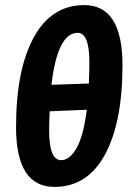

<svg xmlns="http://www.w3.org/2000/svg" viewBox="-20 -727 515 754"><path d="M194 7Q43 7 43 -227Q43 -453 112.5 -580Q182 -707 311 -707Q461 -707 461 -471Q461 -246 392 -119.5Q323 7 194 7ZM285 -598Q206 -598 182 -394L329 -399Q331 -451 331 -482Q331 -598 285 -598ZM220 -98Q254 -98 281 -146Q308 -194 321 -296L175 -290Q173 -244 173 -214Q173 -98 220 -98Z"/></svg>

Font: Alegreya Sans SC ExtraBold
Style: Italic
Weight: 800
Italic angle: -7°
Designer: Juan Pablo del Peral
Foundry: Huerta Tipografica
Version: Version 2.007